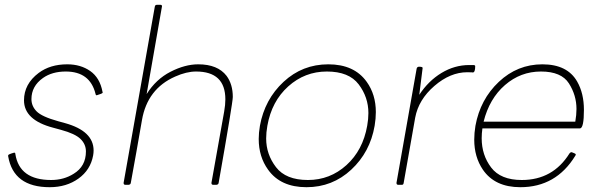

<svg xmlns="http://www.w3.org/2000/svg" viewBox="-20 -770 2493 800"><path d="M187 10Q36 10 14 -119V-123Q14 -127 39 -134Q44 -134 44 -128Q61 -20 193 -20Q246 -20 287 -46Q338 -77 338 -139Q338 -169 315.5 -191Q293 -213 234 -229L201 -238Q80 -270 80 -352Q80 -420 141 -466Q189 -502 260 -502Q316 -502 356 -474Q396 -446 407 -388L408 -384Q407 -380 383 -373Q379 -373 378 -379Q355 -472 254 -472Q197 -472 159 -445Q111 -411 111 -357Q111 -328 132.5 -306Q154 -284 222 -265L251 -257Q370 -224 370 -143Q370 -133 368 -122Q357 -62 307 -26Q257 10 187 10Z M882 0H868Q861 0 861 -8L914 -305Q919 -333 919 -356Q919 -472 797 -472Q757 -472 710 -451Q594 -400 571.5 -269.5Q549 -139 525 -8Q524 -1 516 0H502Q495 0 495 -8L625 -742Q626 -750 634 -750H648Q655 -750 655 -744L591 -378Q630 -440 690.5 -471Q751 -502 806 -502Q887 -502 924 -454Q950 -419 950 -366Q950 -343 891 -8Q890 -1 882 0Z M1257 10Q1149 10 1097 -63Q1058 -117 1058 -191Q1058 -217 1063 -246Q1083 -356 1161.5 -429Q1240 -502 1348 -502Q1456 -502 1508 -429Q1546 -376 1546 -303Q1546 -276 1541 -246Q1522 -136 1443.5 -63Q1365 10 1257 10ZM1263 -20Q1355 -20 1423.5 -82Q1492 -144 1510 -246Q1515 -274 1515 -299Q1515 -365 1474.5 -418.5Q1434 -472 1342 -472Q1250 -472 1181 -410Q1112 -348 1094 -246Q1089 -218 1089 -193Q1089 -127 1130 -73.5Q1171 -20 1263 -20Z M1655 0H1639Q1632 0 1632 -8L1716 -484Q1718 -492 1726 -492Q1741 -492 1741 -487L1727 -375Q1765 -433 1819.5 -466Q1874 -499 1935 -499H1955Q1960 -498 1960 -494Q1960 -468 1950 -468Q1949 -468 1946.5 -468.5Q1944 -469 1927 -469Q1856 -469 1790 -412Q1724 -355 1710 -280L1662 -8Q1661 0 1655 0Z M2148 10Q2042 10 1992 -63Q1956 -116 1956 -188Q1956 -216 1961 -246Q1981 -356 2058.5 -429Q2136 -502 2240 -502Q2344 -502 2385 -430Q2413 -381 2413 -312Q2413 -237 2397 -235H1990Q1987 -214 1987 -194Q1987 -124 2026.5 -72Q2066 -20 2154 -20Q2284 -20 2353 -131Q2357 -136 2361 -136Q2362 -136 2365.5 -134.5Q2369 -133 2374 -131Q2379 -129 2379 -126Q2379 -124 2377 -121Q2297 10 2148 10ZM2377 -263Q2382 -291 2382 -316Q2382 -373 2350.5 -422.5Q2319 -472 2234 -472Q2149 -472 2084 -415.5Q2019 -359 1995 -263Z"/></svg>

Font: YamahaIndonesia935. App Thin
Style: Italic
Weight: 100
Italic angle: -10°
Designer: Dalton Maag Ltd
Foundry: Dalton Maag Ltd
Version: Version 1.002; January 01, 2024; Regular/Italic